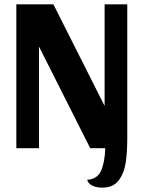

<svg xmlns="http://www.w3.org/2000/svg" viewBox="-20 -680 658 881"><path d="M380 145Q427 142 444 103Q461 64 463 0H394L159 -466V0H55V-660H225L460 -194V-660H564V-47Q564 20 556.5 68Q549 116 524 148.5Q499 181 449 181Q423 181 404 172Q385 163 380 145Z"/></svg>

Font: Sansita
Style: Bold
Weight: 700
Designer: Pablo Cosgaya
Foundry: Omnibus-Type
Version: Version 1.006